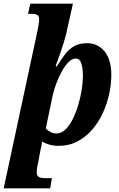

<svg xmlns="http://www.w3.org/2000/svg" viewBox="-56 -780 646 1040"><path d="M147 -613Q151 -635 153.5 -649Q156 -663 156 -676Q156 -693 146 -699Q136 -705 119 -705H96L108 -760H339L302 -595Q296 -571 286 -539Q276 -507 264.5 -475.5Q253 -444 245 -421H252Q275 -458 296.5 -486Q318 -514 346 -530Q374 -546 416 -546Q474 -546 510.5 -501.5Q547 -457 547 -374Q547 -325 535.5 -271.5Q524 -218 501 -168Q478 -118 443.5 -78Q409 -38 363.5 -14Q318 10 262 10Q235 10 212 3.5Q189 -3 172 -13Q171 -4 169 6.5Q167 17 163 35L150 103Q147 117 145 128.5Q143 140 143 153Q143 173 155.5 179Q168 185 185 185H225L216 240H-36ZM250 -57Q276 -57 298.5 -78.5Q321 -100 338 -134.5Q355 -169 367.5 -210.5Q380 -252 386.5 -293.5Q393 -335 393 -370Q393 -406 385 -434.5Q377 -463 354 -463Q334 -463 314.5 -443Q295 -423 278 -391.5Q261 -360 248 -325.5Q235 -291 229 -261L192 -84Q200 -75 216 -66Q232 -57 250 -57Z"/></svg>

Font: Noto Serif Condensed ExtraBold
Style: Italic
Weight: 800
Width: 3
Italic angle: -12°
Designer: Monotype Design Team
Foundry: Monotype Imaging Inc.
Version: Version 2.014; ttfautohint (v1.8.4.7-5d5b)